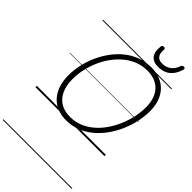

<svg xmlns="http://www.w3.org/2000/svg" viewBox="-487 -1375 1992 1992"><g transform="rotate(45 508.5 -379.0)"><path d="M466 19Q395 19 337 -4.5Q279 -28 238.5 -73Q198 -118 176 -182.5Q154 -247 154 -330Q154 -404 171 -482.5Q188 -561 221 -635Q254 -709 301.5 -774.5Q349 -840 410.5 -890Q472 -940 546.5 -968Q621 -996 706 -996Q778 -996 835.5 -973Q893 -950 933.5 -907Q974 -864 995.5 -802.5Q1017 -741 1017 -663Q1017 -588 1000 -508.5Q983 -429 950 -352.5Q917 -276 869 -208.5Q821 -141 760 -90Q699 -39 625 -10Q551 19 466 19ZM472 -35Q547 -35 611.5 -62Q676 -89 730.5 -136Q785 -183 827 -245Q869 -307 898.5 -377Q928 -447 943.5 -519Q959 -591 959 -659Q959 -728 941.5 -781Q924 -834 890.5 -870Q857 -906 809 -924.5Q761 -943 700 -943Q626 -943 561.5 -917.5Q497 -892 442.5 -846.5Q388 -801 345 -741.5Q302 -682 272.5 -613.5Q243 -545 227.5 -474Q212 -403 212 -334Q212 -262 229.5 -206.5Q247 -151 280.5 -112.5Q314 -74 362.5 -54.5Q411 -35 472 -35ZM750 -1048Q678 -1048 644 -1091Q610 -1134 621 -1219Q623 -1229 629 -1234Q635 -1239 646 -1239Q657 -1239 662.5 -1234Q668 -1229 668 -1219Q662 -1160 685 -1131Q708 -1102 755 -1102Q811 -1102 851.5 -1132.5Q892 -1163 910 -1218Q915 -1230 921 -1234.5Q927 -1239 938 -1239Q950 -1239 955.5 -1233Q961 -1227 958 -1217Q941 -1158 911.5 -1120.5Q882 -1083 841.5 -1065.5Q801 -1048 750 -1048ZM0 471H1012V481H0ZM0 -20H1012V0H0ZM0 -505H1012V-500H0ZM0 -991H1012V-981H0Z"/></g></svg>

Font: Playwrite IE Guides
Style: Regular
Weight: 400
Designer: Veronika Burian, José Scaglione
Foundry: TypeTogether
Version: Version 1.003